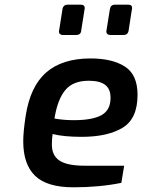

<svg xmlns="http://www.w3.org/2000/svg" viewBox="-20 -792 606 818"><path d="M79 -190Q79 -230 89 -296Q108 -423 176.5 -483Q245 -543 366 -543Q458 -543 512 -508.5Q566 -474 566 -388Q566 -286 502 -247.5Q438 -209 328 -209Q252 -209 204 -221Q201 -199 201 -176Q201 -129 234 -107.5Q267 -86 341 -86H509L497 -13Q404 6 293 6Q180 6 129.5 -43Q79 -92 79 -190ZM451 -375Q451 -413 428 -430.5Q405 -448 358 -448Q291 -448 258 -408Q225 -368 212 -287Q251 -280 294 -280Q374 -280 412.5 -301.5Q451 -323 451 -375ZM231 -658Q231 -655 246 -752Q249 -772 268 -772H325Q341 -772 341 -757L326 -662Q325 -643 304 -643H247Q240 -643 235.5 -647Q231 -651 231 -658ZM433 -658 448 -752Q451 -772 469 -772H527Q543 -772 543 -757Q543 -761 528 -662Q525 -643 506 -643H449Q442 -643 437.5 -647Q433 -651 433 -658Z"/></svg>

Font: Exo SemiBold
Style: Italic
Weight: 600
Italic angle: -9°
Designer: Natanael Gama
Foundry: Natanael Gama
Version: Version 1.500; ttfautohint (v1.6)